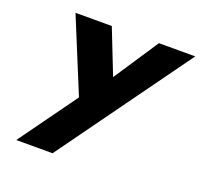

<svg xmlns="http://www.w3.org/2000/svg" viewBox="-143 -751 1216 1170"><g transform="rotate(20 464.5 -166.0)"><path d="M693.8 -592 501.9 -302.1 388 -592H152.6L348.8 -114.7L78.5 260H313.9L929.2 -592Z"/></g></svg>

Font: Hussar Wysoki
Style: Obl
Weight: 700
Foundry: Cannot Into Space Fonts
Version: Version 0.92